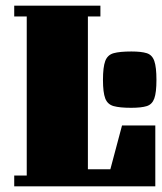

<svg xmlns="http://www.w3.org/2000/svg" viewBox="-20 -655 571 675"><path d="M526 -214V0H30V-38H74V-597H30V-635H333V-597H289V-60H368L409 -214ZM530 -374Q530 -330 522.5 -309Q515 -288 496 -282Q477 -276 441 -276Q401 -276 379.5 -282Q358 -288 350 -309Q342 -330 342 -374Q342 -419 350 -440.5Q358 -462 379.5 -468Q401 -474 442 -474Q477 -474 496 -468Q515 -462 522.5 -440.5Q530 -419 530 -374Z"/></svg>

Font: Unlock
Style: Regular
Weight: 400
Designer: Eduardo Rodriguez Tunni
Foundry: Eduardo Rodriguez Tunni
Version: Version 1.003; ttfautohint (v1.8.4.7-5d5b);gftools[0.9.23]